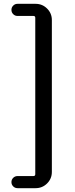

<svg xmlns="http://www.w3.org/2000/svg" viewBox="-20 -815 394 1007"><path d="M72.3 171.9Q58.6 171.9 49.3 162.6Q40 153.3 40 140.1Q40 127 49.3 117.7Q58.6 108.4 72.3 108.4H155.3Q165 108.4 165 98.6V-721.7Q165 -731.4 155.3 -731.4H71.3Q58.6 -731.4 49.3 -740.7Q40 -750 40 -763.2Q40 -776.4 49.3 -785.6Q58.6 -794.9 71.3 -794.9H167Q202.1 -794.9 227.1 -770Q252 -745.1 252 -710V86.9Q252 122.1 227.1 147Q202.1 171.9 167 171.9Z"/></svg>

Font: Gen Jyuu GothicX Medium
Style: Regular
Weight: 500
Designer: Ryoko NISHIZUKA (kana &amp; ideographs); Paul D. Hunt (Latin, Greek &amp; Cyrillic); Wenlong ZHANG (bopomofo); Sandoll C
Version: Version 1.058.20140828